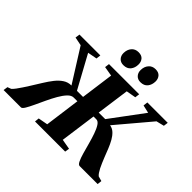

<svg xmlns="http://www.w3.org/2000/svg" viewBox="-237 -1257 1536 1536"><g transform="rotate(45 531.0 -489.0)"><path d="M-25.5 0 -20 -38 10.5 -49.5Q23 -60 37.5 -79.5Q52 -99 68.5 -124Q85 -149 102 -176Q129 -218.5 154.2 -259.8Q179.5 -301 206.2 -335Q233 -369 264 -389.2Q295 -409.5 333 -409.5L157 -689.5L84.5 -704L90 -743H326L321.5 -704L242 -689L394 -410.5H463L501 -690L419 -704L424 -743H765.5L760.5 -704L678.5 -689.5L640 -410.5H714L921 -689L853.5 -704.5L858 -743H1088.5L1083.5 -704.5L1016.5 -688L776 -403Q805.5 -398.5 827.5 -378Q849.5 -357.5 866.5 -327.2Q883.5 -297 897.8 -261.2Q912 -225.5 926 -189.5Q935.5 -166 944.8 -144Q954 -122 963.5 -103.5Q973 -85 982.5 -71Q992 -57 1001.5 -49.5L1042.5 -38L1038.5 0H835Q820.5 0 808 -25.8Q795.5 -51.5 783.8 -92.8Q772 -134 759.8 -179.8Q747.5 -225.5 733.2 -266.5Q719 -307.5 702.2 -333.2Q685.5 -359 664.5 -359H633L591 -53L677 -38L671 0H330L334 -38L415 -53L455.5 -354H413.5Q388.5 -354 364.2 -328.5Q340 -303 317 -262.8Q294 -222.5 272.8 -177.2Q251.5 -132 232.8 -91.5Q214 -51 198.5 -25.5Q183 0 171 0ZM510.5 -818Q479.5 -818 461.2 -838Q443 -858 443.5 -888.5Q444 -927.5 465.8 -952.8Q487.5 -978 524.5 -978Q560 -978 577 -957.8Q594 -937.5 593.5 -908Q593.5 -870 572.8 -844Q552 -818 510.5 -818ZM703 -818Q672.5 -818 654.2 -838Q636 -858 636.5 -888.5Q637 -927.5 658.8 -952.8Q680.5 -978 717 -978Q752 -978 769.2 -957.8Q786.5 -937.5 786 -908Q785.5 -870 765 -844Q744.5 -818 703 -818Z"/></g></svg>

Font: Merriweather 72pt Black
Style: Italic
Weight: 900
Italic angle: -7.8°
Version: Version 2.101